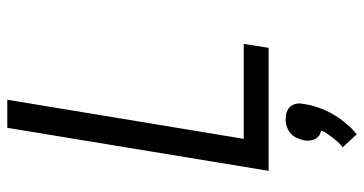

<svg xmlns="http://www.w3.org/2000/svg" viewBox="-262 -514 1023 540"><g transform="rotate(-90 250.0 -243.5)"><path d="M40 0 161 -735H240L130 -70H397L386 0ZM143 248 106 208Q111 205 115 201Q119 197 122.5 193Q126 189 129.5 185Q133 181 136 176.5Q139 172 143 166.5Q147 161 149 158L150 156L153 148Q150 147 147.5 146Q145 145 142.5 144Q140 143 138 141Q136 139 134 137Q132 135 130.5 132.5Q129 130 128 127.5Q127 125 126.5 122Q126 119 125.5 116.5Q125 114 125 110Q125 106 125 104L126 99Q127 95 128.5 90Q130 85 132 80.5Q134 76 137 71.5Q140 67 143.5 63.5Q147 60 151 57.5Q155 55 159.5 53Q164 51 170.5 49.5Q177 48 179 48H186Q190 48 195 48.5Q200 49 204 50.5Q208 52 212 54Q216 56 219 59Q222 62 224 65.5Q226 69 227.5 73.5Q229 78 229.5 84Q230 90 229 92L228 99Q227 106 225.5 113.5Q224 121 221.5 129Q219 137 216.5 144Q214 151 211 158Q208 165 204 172.5Q200 180 196 186.5Q192 193 187.5 199.5Q183 206 177.5 212.5Q172 219 165 227Q158 235 155 237Z"/></g></svg>

Font: Iosevka Custom
Style: Italic
Weight: 400
Italic angle: -9°
Monospace: yes
Designer: Belleve Invis
Foundry: Belleve Invis
Version: Version 30.3.3; ttfautohint (v1.8.3)